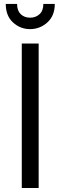

<svg xmlns="http://www.w3.org/2000/svg" viewBox="-20 -940 304 960"><path d="M130.4 -794.4Q81.5 -794.4 45.2 -827.6Q8.8 -860.8 8.8 -920.4H65.4Q65.4 -886.7 83.7 -869.1Q102.1 -851.6 130.4 -851.6Q158.7 -851.6 177.7 -869.1Q196.8 -886.7 196.8 -920.4H253.9Q253.9 -861.3 216.8 -827.9Q179.7 -794.4 130.4 -794.4ZM173.3 0H88.9V-722.2H173.3Z"/></svg>

Font: Oxygen
Style: Regular
Weight: 400
Designer: Vernon Adams
Foundry: Vernon Adams
Version: Version Release 0.2.3 webfont; ttfautohint (v0.93.3-1d66) -l